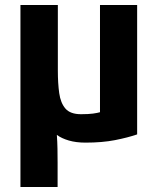

<svg xmlns="http://www.w3.org/2000/svg" viewBox="-20 -554 625 770"><path d="M323 18Q390 18 441 8Q492 -2 530 -15V-534H381V-104Q371 -101 353 -98.5Q335 -96 305 -96Q262 -96 242.5 -118.5Q223 -141 217.5 -180.5Q212 -220 212 -271V-534H62V196H211V99Q211 70 210.5 42.5Q210 15 208 -13Q227 1 256 9.5Q285 18 323 18Z"/></svg>

Font: Repo Bold
Style: Bold
Weight: 700
Designer: Stefan Peev
Foundry: Context Ltd
Version: Version 1.502